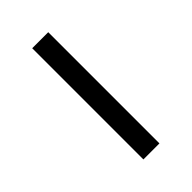

<svg xmlns="http://www.w3.org/2000/svg" viewBox="38 -592 525 525"><g transform="rotate(45 300.0 -330.0)"><path d="M85 -361H515V-299H85Z"/></g></svg>

Font: Office Code Pro
Style: Regular
Weight: 400
Designer: Nathan Rutzky & Paul D. Hunt
Foundry: Adobe Systems Incorporated
Version: Version 1.004